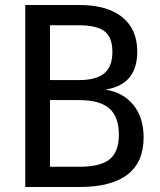

<svg xmlns="http://www.w3.org/2000/svg" viewBox="-20 -749 642 769"><path d="M81.1 -729H296.9Q408.7 -729 469.2 -680.7Q529.8 -632.3 529.8 -542Q529.8 -409.7 401.9 -390.1Q472.7 -379.4 513.9 -329.1Q555.2 -278.8 555.2 -198.7Q555.2 0 296.9 0H81.1ZM294.9 -428.2Q365.2 -428.2 397.7 -455.3Q430.2 -482.4 430.2 -542Q430.2 -598.6 399.2 -623.3Q368.2 -647.9 294.9 -647.9H180.2V-428.2ZM296.9 -81.1Q382.8 -81.1 419.4 -111.1Q456.1 -141.1 456.1 -209.5Q456.1 -281.2 417.7 -314.7Q379.4 -348.1 296.9 -348.1H180.2V-81.1Z"/></svg>

Font: Vazir Code Hack
Style: Code-Hack
Weight: 400
Foundry: DejaVu fonts team - Redesigned by Saber Rastikerdar
Version: Version 1.1.2